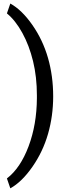

<svg xmlns="http://www.w3.org/2000/svg" viewBox="-20 -822 388 1072"><path d="M276.9 -283.7Q276.9 -174.8 248.3 -75Q219.7 24.9 160.9 109.4Q102.1 193.8 37.6 229.5L18.6 174.3Q93.8 116.7 139.4 -4.6Q185.1 -126 186 -273.9V-289.6Q186 -392.1 164.6 -480.2Q143.1 -568.4 104.7 -638.2Q66.4 -708 18.6 -747.1L37.6 -802.2Q102.1 -766.6 160.4 -683.1Q218.8 -599.6 247.8 -499Q276.9 -398.4 276.9 -283.7Z"/></svg>

Font: Vazir FD-UI
Style: Regular-FD-UI
Weight: 400
Designer: Saber Rastikerdar
Foundry: Saber Rastikerdar
Version: Version 30.1.0